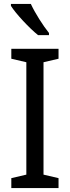

<svg xmlns="http://www.w3.org/2000/svg" viewBox="-20 -964 358 984"><path d="M138 -944H36V-934C60 -895 131 -819 175 -784H231V-795C201 -832 159 -898 138 -944ZM280 0V-51L203 -69V-645L280 -663V-714H38V-663L115 -645V-69L38 -51V0Z"/></svg>

Font: Noto Sans Devanagari UI SemiCondensed
Style: Regular
Weight: 400
Width: 4
Designer: Jelle Bosma - Monotype Design Team
Foundry: Monotype Imaging Inc.
Version: Version 2.004